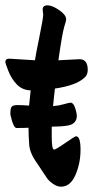

<svg xmlns="http://www.w3.org/2000/svg" viewBox="-53 -674 349 720"><path d="M166 -448 245 -452Q276 -452 276 -412Q276 -392 263 -382Q231 -353 153 -342Q152 -333 149.5 -311Q147 -289 146 -276Q169 -278 187.5 -283.5Q206 -289 212 -289Q222 -289 228.5 -270Q235 -251 235 -238Q235 -225 226.5 -215.5Q218 -206 200 -203Q175 -199 141 -199V-161Q141 -113 150 -113Q156 -113 192 -138Q228 -163 232 -163Q249 -163 249 -112.5Q249 -62 230 -18Q211 26 176 26Q161 26 146 15.5Q131 5 123.5 -5.5Q116 -16 102.5 -37Q89 -58 86 -62Q59 -99 56.5 -131.5Q54 -164 54 -195Q40 -194 9 -194Q-3 -194 -14 -244V-252Q-14 -268 -9 -274Q-4 -280 13 -280Q30 -280 56 -278Q57 -284 58 -296Q60 -317 62 -335Q31 -336 10.5 -357Q-10 -378 -21.5 -407.5Q-33 -437 -33 -441Q-33 -454 -18 -454L78 -448Q83 -479 94 -532Q109 -605 109 -619L107 -638Q107 -654 125 -654Q143 -654 169 -636Q195 -618 195 -602Q195 -595 188 -574Q180 -547 166 -448Z"/></svg>

Font: Devonshire
Style: Regular
Weight: 400
Designer: Astigmatic (AOETI)
Foundry: Astigmatic (AOETI)
Version: Version 1.001